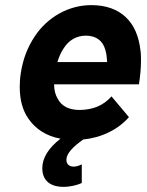

<svg xmlns="http://www.w3.org/2000/svg" viewBox="-20 -541 572 749"><path d="M291 -112C249 -112 220 -127 205 -156C196 -171 191 -190 191 -212H522C527 -243 530 -276 530 -304C530 -319 530 -332 528 -344C516 -455 451 -521 336 -521C246 -521 165 -473 116 -400C87 -356 69 -309 61 -255C58 -236 57 -218 57 -201C57 -153 68 -110 91 -78C118 -38 161 -10 216 0C167 38 145 77 145 115C145 171 186 188 227 188C254 188 282 181 299 173V100C288 106 277 109 267 109C251 109 239 100 239 82C239 58 265 31 305 3C377 -4 441 -36 483 -84L415 -165C382 -128 342 -113 291 -112ZM316 -402C355 -401 381 -383 391 -346C395 -333 397 -317 398 -299H204C210 -319 218 -337 228 -352C248 -384 278 -402 316 -402Z"/></svg>

Font: Arthouse Owned
Style: Bold Italic
Weight: 700
Italic angle: -10°
Designer: Jeremy Tribby
Foundry: Tribby Type
Version: Version 1.000;PS 001.000;hotconv 1.0.88;makeotf.lib2.5.64775